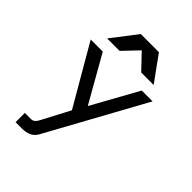

<svg xmlns="http://www.w3.org/2000/svg" viewBox="-320 -1124 1504 1504"><g transform="rotate(45 432.5 -372.0)"><path d="M336.9 -962.9 174.8 -752H312.5L432.6 -877.9L552.7 -752H690.4L538.1 -962.9ZM377.9 -159.2 252.9 78.1Q232.4 116.2 200.2 116.2H131.8V218.8H200.2Q294.9 218.8 329.1 157.2L775.4 -655.3H655.3L442.4 -270.5L223.6 -655.3H89.8Z"/></g></svg>

Font: OCR-B
Style: Regular
Weight: 400
Version: 1.1